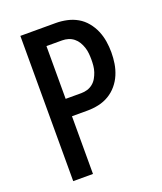

<svg xmlns="http://www.w3.org/2000/svg" viewBox="-136 -824 772 913"><g transform="rotate(-20 250.0 -367.5)"><path d="M76 0V-735H255Q283 -735 311 -729Q339 -723 363.5 -709Q388 -695 406.5 -672.5Q425 -650 436 -624Q447 -598 451.5 -570Q456 -542 456 -514Q456 -485 451.5 -457Q447 -429 436 -403Q425 -377 406.5 -355Q388 -333 363.5 -318.5Q339 -304 311 -298Q283 -292 255 -292H176V0ZM176 -380H255Q271 -380 286 -384.5Q301 -389 313.5 -399Q326 -409 334 -423Q342 -437 347 -452Q352 -467 353.5 -482.5Q355 -498 355 -514Q355 -529 353.5 -545Q352 -561 347 -576Q342 -591 334 -604.5Q326 -618 313.5 -628Q301 -638 286 -642.5Q271 -647 255 -647H176Z"/></g></svg>

Font: Iosevka Term Semibold
Style: Regular
Weight: 600
Monospace: yes
Designer: Belleve Invis
Foundry: Belleve Invis
Version: Version 31.4.0